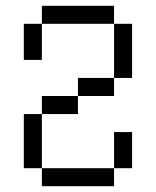

<svg xmlns="http://www.w3.org/2000/svg" viewBox="-20 -645 540 665"><path d="M125 -62.5V0H375V-62.5ZM125 -62.5V-250H62.5V-62.5ZM375 -62.5H437.5Q437.5 -62.5 437.5 -187.5H375Q375 -187.5 375 -62.5ZM125 -250H250V-312.5H125ZM250 -312.5H375V-375H250ZM375 -375H437.5V-562.5H375ZM62.5 -562.5Q62.5 -562.5 62.5 -437.5H125Q125 -437.5 125 -562.5ZM125 -562.5H375V-625H125Z"/></svg>

Font: UnifontExMono
Style: Regular
Weight: 500
Version: Version 15.0.06